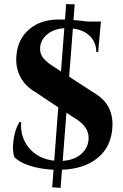

<svg xmlns="http://www.w3.org/2000/svg" viewBox="-20 -808 597 930"><path d="M314.9 -436.5 434.6 -358.9Q530.8 -303.2 524.4 -193.4Q520 -99.6 455.3 -44.9Q390.6 9.8 280.3 14.2L273.4 102.1L232.9 99.1L239.3 14.2Q175.3 11.2 124.8 -5.1Q74.2 -21.5 49.8 -46.9Q38.1 -79.1 45.7 -131.1Q53.2 -183.1 73.7 -216.3H82.5Q77.1 -143.1 121.3 -90.6Q165.5 -38.1 242.7 -29.8L262.2 -288.1L155.3 -359.4Q102.5 -389.2 78.4 -436Q54.2 -482.9 59.6 -539.1Q65.9 -618.7 121.8 -666.3Q177.7 -713.9 265.1 -713.4H294.9L300.3 -788.1L341.8 -787.1L335.9 -710.9Q377.4 -707.5 406.2 -703.6H468.8L455.6 -556.6H446.3Q446.3 -602.5 416 -632.8Q385.7 -663.1 333 -669.9ZM244.1 -482.9 275.4 -461.9 291.5 -671.4Q240.7 -668 208.5 -641.4Q176.3 -614.7 174.3 -576.2Q172.4 -547.4 190.7 -525.4Q209 -503.4 244.1 -482.9ZM301.8 -262.2 283.7 -28.8Q341.8 -32.7 375.5 -64Q409.2 -95.2 409.2 -140.1Q409.2 -170.4 390.1 -195.3Q371.1 -220.2 329.1 -243.7Z"/></svg>

Font: Cinzel Decorative Bold
Style: Regular
Weight: 700
Designer: Natanael Gama
Version: Version 1.001;PS 001.001;hotconv 1.0.56;makeotf.lib2.0.21325